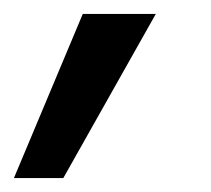

<svg xmlns="http://www.w3.org/2000/svg" viewBox="-78 -138 303 276"><path d="M-58 118 41 -118H146L13 118Z"/></svg>

Font: Ultramarine Medium
Style: Italic
Weight: 500
Italic angle: -10°
Designer: Colophon Foundry, Jonny Pinhorn
Foundry: Colophon Foundry
Version: Version 1.200; ttfautohint (v1.8.3)